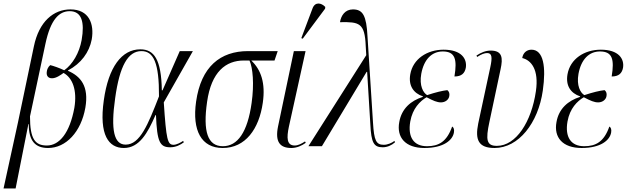

<svg xmlns="http://www.w3.org/2000/svg" viewBox="-54 -824 3532 1082"><path d="M-34 238H34L106 -125H108C108 -29 145 10 217 10C318 10 403 -81 427 -217C448 -338 401 -394 329 -425V-427C403 -466 449 -529 463 -602C478 -689 448 -771 343 -771C248 -771 166 -703 137 -563L47 -133ZM210 -4C144 -4 115 -40 115 -168L202 -577C231 -714 279 -761 339 -761C406 -761 424 -700 406 -598C393 -526 355 -461 308 -428C281 -441 246 -453 229 -457C217 -447 211 -432 210 -422C205 -395 220 -382 240 -383C263 -383 289 -402 304 -413C354 -386 382 -317 365 -216C339 -75 281 -4 210 -4Z M644 10C731 10 778 -74 822 -175H825C831 -24 847 6 905 6C938 6 963 -8 982 -22L978 -30C965 -21 941 -8 924 -8C890 -8 883 -36 869 -247L1033 -536H959L862 -315H858C855 -490 814 -546 737 -546C632 -546 557 -446 531 -259C503 -62 559 10 644 10ZM654 -9C589 -9 569 -90 595 -271C620 -452 667 -536 743 -536C811 -536 843 -471 842 -281C780 -122 735 -9 654 -9Z M1201 10C1329 10 1406 -97 1427 -245C1443 -356 1417 -431 1362 -483H1493L1511 -536H1344C1188 -536 1079 -449 1051 -251C1028 -88 1081 10 1201 10ZM1202 0C1116 0 1089 -83 1113 -250C1137 -420 1219 -483 1320 -483H1352C1371 -442 1379 -350 1364 -244C1341 -79 1285 0 1202 0Z M1652 -606 1778 -775 1779 -785C1756 -809 1721 -815 1707 -776L1644 -609ZM1588 10C1618 10 1647 -3 1669 -19L1665 -27C1645 -14 1626 -4 1607 -4C1561 -4 1561 -48 1574 -110L1668 -536H1602L1513 -112C1495 -25 1523 10 1588 10Z M1684 0H1760L2012 -419H2015L2033 -124C2038 -18 2053 6 2103 6C2128 6 2153 -5 2172 -22L2169 -30C2155 -19 2131 -8 2109 -8C2066 -8 2054 -31 2048 -133L2017 -619C2011 -736 1991 -771 1935 -771C1891 -771 1868 -737 1862 -699C1970 -701 2002 -696 2007 -564L2010 -513Z M2338 10C2447 10 2497 -35 2504 -77C2507 -94 2503 -106 2494 -111C2464 -25 2418 0 2352 0C2277 0 2243 -52 2258 -139C2271 -213 2313 -254 2350 -276C2388 -256 2409 -247 2431 -247C2455 -247 2475 -262 2478 -283C2481 -299 2475 -310 2467 -316C2439 -313 2402 -304 2353 -288C2331 -301 2308 -341 2320 -408C2335 -490 2380 -534 2441 -534C2511 -534 2523 -490 2507 -393C2547 -393 2565 -411 2571 -442C2579 -492 2547 -544 2446 -544C2353 -544 2273 -492 2258 -405C2247 -341 2276 -299 2329 -281V-278C2262 -257 2209 -212 2196 -136C2180 -50 2230 10 2338 10Z M2733 10C2868 10 2979 -130 3005 -314C3024 -447 3009 -544 2941 -544C2917 -544 2894 -529 2889 -497C2939 -485 2984 -433 2966 -310C2941 -137 2854 -2 2746 -2C2688 -2 2682 -35 2704 -137L2767 -434C2781 -498 2777 -539 2711 -539C2683 -539 2657 -528 2631 -511L2635 -503C2659 -519 2677 -525 2691 -525C2719 -525 2721 -501 2709 -445L2641 -128C2622 -35 2643 10 2733 10Z M3224 10C3333 10 3383 -35 3390 -77C3393 -94 3389 -106 3380 -111C3350 -25 3304 0 3238 0C3163 0 3129 -52 3144 -139C3157 -213 3199 -254 3236 -276C3274 -256 3295 -247 3317 -247C3341 -247 3361 -262 3364 -283C3367 -299 3361 -310 3353 -316C3325 -313 3288 -304 3239 -288C3217 -301 3194 -341 3206 -408C3221 -490 3266 -534 3327 -534C3397 -534 3409 -490 3393 -393C3433 -393 3451 -411 3457 -442C3465 -492 3433 -544 3332 -544C3239 -544 3159 -492 3144 -405C3133 -341 3162 -299 3215 -281V-278C3148 -257 3095 -212 3082 -136C3066 -50 3116 10 3224 10Z"/></svg>

Font: Noto Serif Display Condensed Light
Style: Italic
Weight: 300
Width: 3
Italic angle: -12°
Designer: Monotype Design Team
Foundry: Monotype Imaging Inc.
Version: Version 2.009